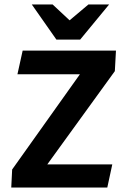

<svg xmlns="http://www.w3.org/2000/svg" viewBox="-20 -838 568 858"><path d="M30.3 0 34.3 -80.6 337 -506H57.9L81.3 -612H498.2L493.2 -520.1L191.4 -103.4H481.8L459.5 0ZM232.1 -661 122.1 -818H215.2L291 -747.2L375.1 -818H467.6L338.2 -661Z"/></svg>

Font: Ancizar Sans Thin
Style: Italic
Weight: 100
Italic angle: -4°
Designer: Cesar Puertas, Viviana Monsalve, Julian Moncada, Julian Prieto, Jose Castro, Mariel Hernandez, Felipe Aragon, Sara Alarc
Version: Version 8.100